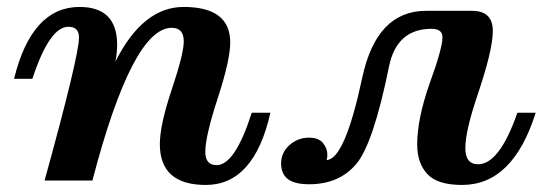

<svg xmlns="http://www.w3.org/2000/svg" viewBox="-20 -520 1573 553"><path d="M572.8 12.7Q440.4 12.7 440.4 -105Q440.4 -160.2 474.9 -262.9Q509.3 -365.7 509.3 -400.9Q509.3 -439.9 474.6 -439.9Q361.3 -439.9 246.1 0H108.4Q207.5 -358.9 207.5 -412.1Q207.5 -442.9 176.8 -442.9Q122.6 -442.9 73.2 -293H20.5Q71.3 -500 209 -500Q317.4 -500 317.4 -391.1Q317.4 -368.2 312.5 -342.8Q391.6 -500 508.8 -500Q643.1 -500 643.1 -397.9Q643.1 -347.2 607.2 -237.3Q571.3 -127.4 571.3 -82.5Q571.3 -44.4 604 -44.4Q656.7 -44.4 705.1 -195.3H758.8Q711.9 12.7 572.8 12.7Z M920.9 -59.1Q973.1 -61 1023.4 -296.4Q1064.5 -488.8 1207 -488.8H1339.8Q1399.4 -488.8 1399.4 -430.7Q1399.4 -376 1355.5 -246.6Q1320.3 -142.6 1320.3 -93.8Q1320.3 -46.9 1356.9 -46.9Q1418.5 -46.9 1470.2 -195.3H1522.9Q1457.5 12.7 1311 12.7Q1239.7 12.7 1210.7 -18.8Q1181.6 -50.3 1181.6 -104Q1181.6 -177.2 1217.3 -279.3Q1254.4 -380.9 1254.4 -412.6Q1254.4 -437 1222.7 -437Q1123 -437 1100.6 -329.1Q1055.2 -105.5 1005.9 -47.4Q956.5 10.7 870.6 10.7Q820.3 10.7 802.2 -10.7Q789.6 -25.9 789.6 -48.8Q789.6 -80.6 813.7 -102.1Q837.9 -123.5 870.1 -123.5Q897.9 -123.5 910.4 -107.9Q922.9 -92.3 922.9 -74.2Q922.9 -66.9 920.9 -59.1Z"/></svg>

Font: Munson
Style: Bold Italic
Weight: 700
Italic angle: -12°
Designer: Paul James MIller
Foundry: High-Logic / Made with FontCreator
Version: Version 2.10;May 5, 2019;FontCreator 11.5.0.2430 64-bit